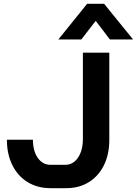

<svg xmlns="http://www.w3.org/2000/svg" viewBox="-20 -975 715 1003"><path d="M16 -245H152Q152 -186 177.5 -150Q203 -114 244 -114H321Q362 -114 387.5 -151.5Q413 -189 413 -250V-700H551V-244Q551 -169 523 -112Q495 -55 444 -23.5Q393 8 327 8H244Q176 8 124.5 -23.5Q73 -55 44.5 -112.5Q16 -170 16 -245ZM435 -955H524L675 -769H554L480 -866L405 -769H285Z"/></svg>

Font: Stavian Bold
Style: Bold
Weight: 700
Version: Version 1.000; ttfautohint (v1.6)